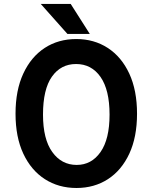

<svg xmlns="http://www.w3.org/2000/svg" viewBox="-20 -933 765 963"><path d="M667.3 -362.6Q667.3 -245.7 628.6 -162.3Q589.8 -78.8 521.3 -34.4Q452.8 9.9 363.6 9.9Q274.1 9.9 205.1 -34.4Q136 -78.8 96.9 -162.3Q57.9 -245.7 57.9 -362.6Q57.9 -480.1 96.8 -563.9Q135.7 -647.7 204.2 -692.5Q272.7 -737.2 362.6 -737.2Q451.7 -737.2 520.6 -692.5Q589.5 -647.7 628.4 -563.9Q667.3 -480.1 667.3 -362.6ZM529.5 -358Q529.5 -482.2 484.2 -547.1Q438.9 -611.9 361.5 -611.9Q285.2 -611.9 240.4 -548.5Q195.7 -485.1 195.7 -358Q195.7 -235.1 242.2 -170.5Q288.7 -105.8 364.7 -105.8Q438.9 -105.8 484.2 -170.5Q529.5 -235.1 529.5 -358ZM334.5 -913.4 430.4 -762.8H318.2L184.3 -913.4Z"/></svg>

Font: Interface
Style: Bold
Weight: 700
Designer: Rasmus Andersson
Foundry: rsms
Version: Version 1.8